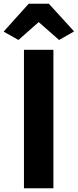

<svg xmlns="http://www.w3.org/2000/svg" viewBox="-34 -1010 418 1030"><path d="M94.5 0V-743H252.5V0ZM65 -795.5 -14.5 -840.5 120 -990H228L363.5 -841.5L283 -795.5L173.5 -891.5Z"/></svg>

Font: Merriweather Sans
Style: Bold
Weight: 700
Designer: Eben Sorkin
Foundry: Eben Sorkin
Version: Version 1.008; ttfautohint (v1.7.19-72a1) -l 8 -r 50 -G 200 